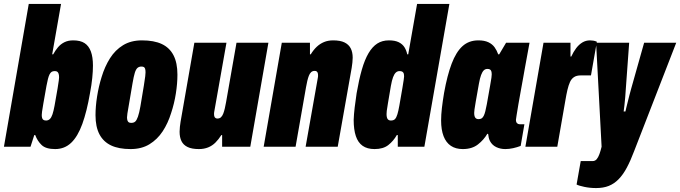

<svg xmlns="http://www.w3.org/2000/svg" viewBox="-32 -745 3454 975"><path d="M248 12Q201 12 179.5 -8.5Q158 -29 147 -59H142L123 0H-12L114 -725H278L233 -469H238Q249 -489 262.5 -505Q276 -521 295 -530.5Q314 -540 340 -540Q376 -540 397.5 -526Q419 -512 429.5 -483.5Q440 -455 440 -412Q440 -384 436.5 -349Q433 -314 425 -272Q409 -179 386 -115.5Q363 -52 329.5 -20Q296 12 248 12ZM202 -133Q213 -133 221 -140.5Q229 -148 234.5 -164.5Q240 -181 245 -208Q256 -268 260.5 -296.5Q265 -325 266.5 -336Q268 -347 268 -352Q268 -364 265.5 -371Q263 -378 258.5 -381Q254 -384 246 -384Q236 -384 230 -380Q224 -376 219.5 -367Q215 -358 211.5 -344Q208 -330 204 -309Q193 -248 188 -218.5Q183 -189 181.5 -178Q180 -167 180 -161Q180 -152 182 -145.5Q184 -139 189 -136Q194 -133 202 -133Z M631 12Q571 12 532 -6.5Q493 -25 473 -63Q453 -101 453 -160Q453 -204 461 -255Q469 -306 484 -354Q500 -407 526.5 -449Q553 -491 593 -515.5Q633 -540 689 -540Q750 -540 789.5 -521.5Q829 -503 849 -464.5Q869 -426 869 -366Q869 -321 861 -270Q853 -219 837 -171Q821 -119 794 -78Q767 -37 727 -12.5Q687 12 631 12ZM635 -121Q647 -121 654.5 -127.5Q662 -134 668.5 -152.5Q675 -171 681 -205Q693 -276 698.5 -310Q704 -344 705.5 -357.5Q707 -371 707 -377Q707 -389 705 -395.5Q703 -402 698.5 -404.5Q694 -407 686 -407Q674 -407 666 -400Q658 -393 652.5 -375Q647 -357 641 -322Q629 -250 623 -216Q617 -182 615 -169Q613 -156 613 -149Q613 -139 615.5 -132.5Q618 -126 622.5 -123.5Q627 -121 635 -121Z M978 12Q942 12 920.5 1.5Q899 -9 889.5 -28.5Q880 -48 880 -76Q880 -88 881.5 -101Q883 -114 885 -127L955 -528H1118L1056 -178Q1055 -174 1055 -171Q1055 -168 1055 -165Q1055 -159 1056.5 -154Q1058 -149 1062 -146Q1066 -143 1072 -143Q1083 -143 1090 -149.5Q1097 -156 1101.5 -167.5Q1106 -179 1109.5 -194Q1113 -209 1116 -226L1169 -528H1331L1239 0H1096V-59H1092Q1078 -37 1062 -21Q1046 -5 1025 3.5Q1004 12 978 12Z M1307 0 1399 -528H1542V-469H1546Q1560 -492 1576.5 -507.5Q1593 -523 1613.5 -531.5Q1634 -540 1660 -540Q1696 -540 1717.5 -529.5Q1739 -519 1749 -499.5Q1759 -480 1759 -452Q1759 -440 1757.5 -427.5Q1756 -415 1754 -401L1683 0H1520L1582 -350Q1583 -354 1583 -357Q1583 -360 1583 -363Q1583 -370 1581.5 -374.5Q1580 -379 1576.5 -382Q1573 -385 1566 -385Q1555 -385 1548 -378.5Q1541 -372 1536.5 -360.5Q1532 -349 1528.5 -334Q1525 -319 1522 -302L1469 0Z M1870 12Q1833 12 1809.5 -4.5Q1786 -21 1775 -54Q1764 -87 1764 -136Q1765 -165 1769 -198.5Q1773 -232 1779 -272Q1791 -341 1805.5 -391.5Q1820 -442 1839.5 -475Q1859 -508 1884 -524Q1909 -540 1943 -540Q1974 -540 1993 -530.5Q2012 -521 2022 -505Q2032 -489 2036 -469H2041L2086 -725H2250L2123 0H1988V-59H1983Q1966 -29 1940 -8.5Q1914 12 1870 12ZM1953 -133Q1967 -133 1974 -140.5Q1981 -148 1986 -164.5Q1991 -181 1996 -209Q2007 -269 2011.5 -298.5Q2016 -328 2018 -339Q2020 -350 2020 -356Q2020 -367 2018 -372.5Q2016 -378 2011 -381Q2006 -384 1997 -384Q1986 -384 1978 -376.5Q1970 -369 1964 -353Q1958 -337 1953 -309Q1943 -249 1938 -220.5Q1933 -192 1932 -182Q1931 -172 1931 -166Q1931 -148 1936.5 -140.5Q1942 -133 1953 -133Z M2318 12Q2282 12 2257.5 -4.5Q2233 -21 2220.5 -53.5Q2208 -86 2208 -133Q2208 -162 2212 -196.5Q2216 -231 2223 -273Q2239 -362 2261.5 -421.5Q2284 -481 2316.5 -510.5Q2349 -540 2397 -540Q2428 -540 2448 -530.5Q2468 -521 2479.5 -505Q2491 -489 2498 -469H2503L2538 -528H2657L2633 -397Q2630 -380 2624.5 -349Q2619 -318 2612.5 -283Q2606 -248 2600.5 -215.5Q2595 -183 2591.5 -161Q2588 -139 2588 -137Q2588 -125 2593.5 -119.5Q2599 -114 2607 -114H2631L2612 -4Q2594 3 2573.5 7.5Q2553 12 2534 12Q2509 12 2488 2Q2467 -8 2456 -29Q2452 -37 2450 -45.5Q2448 -54 2447 -64L2443 -66Q2425 -35 2395 -11.5Q2365 12 2318 12ZM2398 -140Q2408 -140 2414 -144Q2420 -148 2424.5 -157Q2429 -166 2432.5 -180Q2436 -194 2440 -215Q2451 -278 2456.5 -308Q2462 -338 2463.5 -350Q2465 -362 2465 -367Q2465 -377 2463 -383Q2461 -389 2456.5 -392Q2452 -395 2443 -395Q2432 -395 2424.5 -387.5Q2417 -380 2411 -364Q2405 -348 2400 -320Q2389 -259 2384 -229.5Q2379 -200 2377.5 -189Q2376 -178 2376 -172Q2376 -155 2381.5 -147.5Q2387 -140 2398 -140Z M2636 0 2728 -528H2865V-458H2869Q2880 -482 2894 -500.5Q2908 -519 2925.5 -529.5Q2943 -540 2964 -540Q2972 -540 2981.5 -538.5Q2991 -537 2999 -533L2969 -362H2916Q2896 -362 2883 -353.5Q2870 -345 2862.5 -328.5Q2855 -312 2849.5 -288.5Q2844 -265 2839 -235L2798 0Z M2995 210Q2964 210 2935.5 204Q2907 198 2896 192L2917 73H2977Q2990 73 2998 63.5Q3006 54 3012 37.5Q3018 21 3023 0L2995 -528H3163L3146 -294Q3145 -274 3143 -252Q3141 -230 3139 -211Q3137 -192 3135 -179H3144Q3146 -188 3149 -200.5Q3152 -213 3156 -228.5Q3160 -244 3164 -260.5Q3168 -277 3173 -294L3239 -528H3402L3188 23Q3170 71 3151 106.5Q3132 142 3109.5 165Q3087 188 3059.5 199Q3032 210 2995 210Z"/></svg>

Font: Archivo ExtraCondensed Black
Style: Italic
Weight: 900
Width: 2
Italic angle: -10°
Designer: Hector Gatti
Foundry: Omnibus-Type
Version: Version 2.001